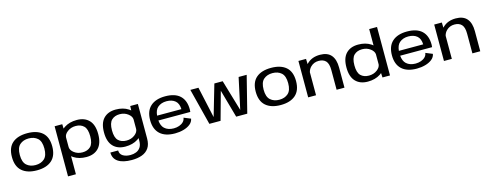

<svg xmlns="http://www.w3.org/2000/svg" viewBox="-26 -1778 7671 3004"><g transform="rotate(-15 3809.0 -276.0)"><path d="M364 5Q208.5 5 123 -70Q37.5 -145 37.5 -297Q37.5 -449 123 -522.8Q208.5 -596.5 364 -596.5Q519.5 -596.5 605 -522.8Q690.5 -449 690.5 -297Q690.5 -145 605 -70Q519.5 5 364 5ZM364 -80.5Q452 -80.5 507.5 -130Q563 -179.5 563 -296Q563 -413.5 507.5 -462.5Q452 -511.5 364 -511.5Q276.5 -511.5 220.8 -462.5Q165 -413.5 165 -296Q165 -179.5 220.8 -130Q276.5 -80.5 364 -80.5Z M807.5 221.5V-590H931.5L933.5 -519Q946.5 -530 963.5 -541Q1046.5 -595.5 1166.5 -595.5Q1292 -595.5 1363.5 -521Q1435 -446.5 1435 -296.5Q1435 -146.5 1363.5 -71.2Q1292 4 1166.5 4Q1046.5 4 963.5 -50Q947.5 -60.5 935 -71V221.5ZM935 -216.5Q937.5 -166 991 -125.5Q1047.5 -82.5 1125.5 -82.5Q1207 -82.5 1256.2 -129.8Q1305.5 -177 1305.5 -295.5Q1305.5 -413.5 1256.2 -461.2Q1207 -509 1125.5 -509Q1047.5 -509 991 -465.5Q937.5 -425 935 -375Z M1839.5 233Q1697 233 1620.2 182.2Q1543.5 131.5 1543.5 33H1669.5Q1669.5 92 1717.8 122Q1766 152 1839.5 152Q1888.5 152 1931.8 135Q1975 118 2001.8 78.2Q2028.5 38.5 2028.5 -29V-71Q2015.5 -60.5 2000 -50Q1917 4 1797 4Q1671 4 1599.8 -71.2Q1528.5 -146.5 1528.5 -296.5Q1528.5 -446.5 1599.8 -521Q1671 -595.5 1797 -595.5Q1917 -595.5 2000 -541Q2016.5 -530 2030 -519L2032 -590H2156V-32Q2156 64.5 2116.2 122.5Q2076.5 180.5 2005.2 206.8Q1934 233 1839.5 233ZM2028.5 -375Q2025.5 -425 1972 -465.5Q1916 -509 1838 -509Q1756 -509 1706.8 -461.2Q1657.5 -413.5 1657.5 -295.5Q1657.5 -177.5 1706.8 -130Q1756 -82.5 1838 -82.5Q1916 -82.5 1972 -125.5Q2025.5 -166 2028.5 -216.5Z M2601.5 6Q2441.5 6 2358.5 -71.5Q2275.5 -149 2275.5 -294.5Q2275.5 -444 2360.2 -519.8Q2445 -595.5 2598.5 -595.5Q2757.5 -595.5 2838.2 -519Q2919 -442.5 2919 -297.5Q2919 -274 2916 -257H2399Q2407 -169 2453 -126.5Q2508.5 -75.5 2602 -75.5Q2649 -75.5 2690.2 -90Q2731.5 -104.5 2758.5 -132Q2785.5 -159.5 2790 -198L2901 -152.5Q2892 -100.5 2847.8 -65.2Q2803.5 -30 2738.2 -12Q2673 6 2601.5 6ZM2399 -335.5H2793Q2789.5 -426.5 2740.5 -469.5Q2687.5 -515.5 2598.5 -515.5Q2511 -515.5 2454.5 -466.5Q2407.5 -425.5 2399 -335.5Z M3156 0 3006 -590H3137L3248 -85L3395 -590H3530L3679 -86L3788 -590H3918.5L3770 0H3590.5L3463 -453.5L3337.5 0Z M4313 5Q4157.5 5 4072 -70Q3986.5 -145 3986.5 -297Q3986.5 -449 4072 -522.8Q4157.5 -596.5 4313 -596.5Q4468.5 -596.5 4554 -522.8Q4639.5 -449 4639.5 -297Q4639.5 -145 4554 -70Q4468.5 5 4313 5ZM4313 -80.5Q4401 -80.5 4456.5 -130Q4512 -179.5 4512 -296Q4512 -413.5 4456.5 -462.5Q4401 -511.5 4313 -511.5Q4225.5 -511.5 4169.8 -462.5Q4114 -413.5 4114 -296Q4114 -179.5 4169.8 -130Q4225.5 -80.5 4313 -80.5Z M4756.5 0V-590H4880L4882.5 -505.5Q4889 -513 4897 -520Q4976.5 -596 5105.5 -596Q5226.5 -596 5285.5 -526.8Q5344.5 -457.5 5344.5 -326.5V0H5217V-319.5Q5217 -422.5 5176.8 -465.8Q5136.5 -509 5061 -509Q4984 -509 4931.5 -457.5Q4895 -422 4884 -373V0Z M5960 0 5956.5 -72Q5943.5 -61 5927 -50Q5844 4 5724 4Q5598 4 5526.8 -71.2Q5455.5 -146.5 5455.5 -296.5Q5455.5 -446.5 5526.8 -521Q5598 -595.5 5724 -595.5Q5844 -595.5 5927 -541Q5942.5 -531 5955 -520.5V-785H6082V0ZM5955 -212.5V-379Q5950 -426.5 5899 -465.5Q5843 -509 5765 -509Q5683 -509 5633.8 -461.2Q5584.5 -413.5 5584.5 -295.5Q5584.5 -177.5 5633.8 -130Q5683 -82.5 5765 -82.5Q5843 -82.5 5899 -125.5Q5950 -164.5 5955 -212.5Z M6518 6Q6358 6 6275 -71.5Q6192 -149 6192 -294.5Q6192 -444 6276.8 -519.8Q6361.5 -595.5 6515 -595.5Q6674 -595.5 6754.8 -519Q6835.5 -442.5 6835.5 -297.5Q6835.5 -274 6832.5 -257H6315.5Q6323.5 -169 6369.5 -126.5Q6425 -75.5 6518.5 -75.5Q6565.5 -75.5 6606.8 -90Q6648 -104.5 6675 -132Q6702 -159.5 6706.5 -198L6817.5 -152.5Q6808.5 -100.5 6764.2 -65.2Q6720 -30 6654.8 -12Q6589.5 6 6518 6ZM6315.5 -335.5H6709.5Q6706 -426.5 6657 -469.5Q6604 -515.5 6515 -515.5Q6427.5 -515.5 6371 -466.5Q6324 -425.5 6315.5 -335.5Z M6956 0V-590H7079.5L7082 -505.5Q7088.5 -513 7096.5 -520Q7176 -596 7305 -596Q7426 -596 7485 -526.8Q7544 -457.5 7544 -326.5V0H7416.5V-319.5Q7416.5 -422.5 7376.2 -465.8Q7336 -509 7260.5 -509Q7183.5 -509 7131 -457.5Q7094.5 -422 7083.5 -373V0Z"/></g></svg>

Font: Anybody ExtraExpanded Medium
Style: Regular
Weight: 500
Width: 8
Designer: Tyler Finck
Foundry: Etcetera Type Company
Version: Version 1.010; ttfautohint (v1.8.3) -l 8 -r 50 -G 200 -x 14 